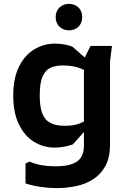

<svg xmlns="http://www.w3.org/2000/svg" viewBox="-20 -746 662 986"><path d="M271 220Q230 220 189.5 214Q149 208 111 196V94L131 84Q163 97 194.5 102.5Q226 108 263 108Q317 108 349.5 96.5Q382 85 396.5 61.5Q411 38 411 3V-442L445 -510H555L545 -430V-4Q545 62 522 105Q499 148 460 173.5Q421 199 372 209.5Q323 220 271 220ZM262 12Q202 12 153.5 -18.5Q105 -49 76.5 -108.5Q48 -168 48 -255Q48 -344 77.5 -403.5Q107 -463 156 -492.5Q205 -522 263 -522Q284 -522 306.5 -518.5Q329 -515 351 -507L488 -387V-328Q473 -347 448 -365.5Q423 -384 387 -397Q351 -410 303 -410Q266 -410 239.5 -398Q213 -386 198.5 -353Q184 -320 184 -256Q184 -171 213 -135.5Q242 -100 312 -100Q356 -100 385 -110.5Q414 -121 433.5 -137Q453 -153 465 -169V-130L355 -5Q333 3 309 7.5Q285 12 262 12ZM334 -590Q306 -590 286 -608.5Q266 -627 266 -658Q266 -690 286 -708Q306 -726 334 -726Q363 -726 382.5 -708Q402 -690 402 -658Q402 -627 382.5 -608.5Q363 -590 334 -590Z"/></svg>

Font: AR One Sans
Style: Bold
Weight: 700
Designer: Niteesh Yadav
Foundry: Niteesh Yadav
Version: Version 1.001;gftools[0.9.33]